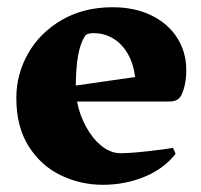

<svg xmlns="http://www.w3.org/2000/svg" viewBox="-20 -496 553 528"><path d="M492.2 -303.7Q492.2 -261.7 478.5 -233.9Q474.1 -225.6 466.3 -221.2Q458.5 -216.8 444.8 -216.8H191.9Q198.7 -180.2 216.6 -147.5Q234.4 -114.7 259.3 -94.7Q284.2 -74.7 311.5 -74.7Q339.4 -74.7 388.4 -80.3Q437.5 -85.9 455.6 -89.4L462.9 -73.2Q430.7 -31.7 377.2 -9.8Q323.7 12.2 262.7 12.2Q202.1 12.2 147.7 -13.7Q93.3 -39.6 59.1 -93.3Q24.9 -147 24.9 -226.6Q24.9 -292 57.4 -349.1Q89.8 -406.2 150.1 -441.2Q210.4 -476.1 289.6 -476.1Q350.6 -476.1 396.5 -453.6Q442.4 -431.2 467.3 -391.8Q492.2 -352.5 492.2 -303.7ZM351.6 -284.2Q346.7 -322.8 330.3 -349.9Q314 -377 290 -390.9Q266.1 -404.8 237.8 -404.8Q228.5 -404.8 222.4 -403.1Q216.3 -401.4 212.9 -395.5Q189 -358.9 188.5 -260.7Z"/></svg>

Font: Vesper Libre Heavy
Style: Regular
Weight: 900
Designer: Robert Keller & Kimya Gandhi
Foundry: Mota Italic
Version: Version 1.058